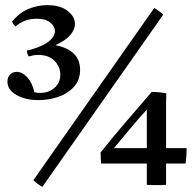

<svg xmlns="http://www.w3.org/2000/svg" viewBox="-20 -719 762 748"><path d="M85 -522 105 -527Q151 -541 172.5 -559.5Q194 -578 194 -598Q194 -616 176 -631Q158 -646 123 -646Q74 -646 41 -616Q35 -621 32 -625.5Q29 -630 27 -635Q56 -670 91.5 -684.5Q127 -699 163 -699Q215 -699 243.5 -676.5Q272 -654 272 -626Q272 -604 253.5 -582.5Q235 -561 196 -543Q292 -524 292 -447Q292 -406 267 -379.5Q242 -353 205 -341Q168 -329 130 -329Q79 -329 44 -349Q9 -369 9 -401Q9 -418 19 -428.5Q29 -439 45 -439Q66 -439 85.5 -418.5Q105 -398 114 -360Q120 -358 126.5 -357.5Q133 -357 137 -357Q169 -357 192 -376.5Q215 -396 215 -428Q215 -458 193 -481.5Q171 -505 128 -505Q116 -505 108 -503Q100 -501 92 -499Q85 -509 85 -522ZM616 -662 145 9Q127 -1 110 -17L581 -688Q590 -682 599 -676Q608 -670 616 -662ZM589 2Q581 2 570.5 2Q560 2 552 1V-82H374Q373 -91 372.5 -104Q372 -117 372 -125Q421 -187 470 -243.5Q519 -300 571 -361Q603 -361 628 -355Q627 -332 627 -320Q627 -308 627 -299V-142H707Q707 -126 706 -111Q705 -96 703 -82H627V1Q618 2 608.5 2Q599 2 589 2ZM552 -142V-292Q518 -255 486.5 -217Q455 -179 424 -142Z"/></svg>

Font: Tiro Devanagari Hindi
Style: Regular
Weight: 400
Designer: Devanagari: John Hudson & Fiona Ross. Latin: John Hudson.
Foundry: Tiro Typeworks Ltd.
Version: Version 1.52